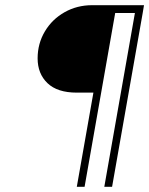

<svg xmlns="http://www.w3.org/2000/svg" viewBox="-20 -720 575 740"><path d="M530 -670 412 0H382L500 -670H424L306 0H276L340 -363H276Q201 -363 163 -399.5Q125 -436 125 -495Q125 -552 153 -599Q181 -646 229 -673Q277 -700 335 -700H535Z"/></svg>

Font: Be Vietnam Thin
Style: Italic
Weight: 250
Italic angle: -9°
Designer: Gabriel Lam
Foundry: TypeRant
Version: Version 3.000